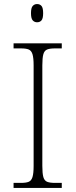

<svg xmlns="http://www.w3.org/2000/svg" viewBox="-20 -928 374 948"><path d="M47 0V-25H84Q109 -25 122 -30.5Q135 -36 140.5 -54Q146 -72 146 -109V-605Q146 -642 140.5 -660Q135 -678 122 -683.5Q109 -689 84 -689H47V-714H285V-689H251Q226 -689 212.5 -683.5Q199 -678 194 -660Q189 -642 189 -605V-109Q189 -72 194 -54Q199 -36 212.5 -30.5Q226 -25 251 -25H285V0ZM163 -818Q150 -818 141.5 -827.5Q133 -837 133 -863Q133 -889 141.5 -898.5Q150 -908 163 -908Q177 -908 185 -898.5Q193 -889 193 -863Q193 -837 185 -827.5Q177 -818 163 -818Z"/></svg>

Font: Noto Serif Tamil ExtraLight
Style: Regular
Weight: 200
Designer: Indian Type Foundry, Tom Grace, and the Monotype Design Team
Foundry: Monotype Imaging Inc.
Version: Version 2.004; ttfautohint (v1.8.4.7-5d5b)